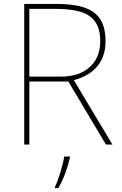

<svg xmlns="http://www.w3.org/2000/svg" viewBox="-20 -734 617 975"><path d="M262 -714H103V0H129V-320H327L518 0H551L355 -327C456 -354 516 -419 516 -525C516 -673 427 -714 262 -714ZM257 -689C413 -689 489 -652 489 -524C489 -410 408 -345 292 -345H129V-689ZM335 67V61H306C300 104 275 185 259 215V221H276C304 174 323 119 335 67Z"/></svg>

Font: Noto Sans Telugu Thin
Style: Regular
Weight: 100
Designer: Jelle Bosma - Monotype Design Team
Foundry: Monotype Imaging Inc.
Version: Version 2.005